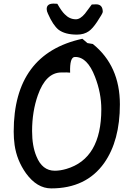

<svg xmlns="http://www.w3.org/2000/svg" viewBox="-20 -1012 729 1065"><path d="M264 33Q185 33 124 -51Q73 -123 61 -208Q56 -244 56 -282Q56 -714 437 -797L465 -773L495 -768Q645 -647 645 -433Q645 -232 558 -108Q458 33 264 33ZM395 -696Q366 -695 369 -609Q355 -611 319 -610Q234 -609 190 -484Q158 -393 158 -285Q158 -202 182 -145Q214 -65 284 -65Q314 -65 348 -75Q542 -132 542 -406Q542 -496 507 -586Q464 -698 395 -696ZM407 -820Q341 -820 305 -847Q274 -872 246 -936Q239 -950 239 -962Q239 -992 277 -992Q279 -992 298 -991Q322 -949 339 -933Q366 -905 401 -905Q425 -905 451 -936Q470 -961 489 -987Q506 -988 513 -988Q550 -988 550 -946Q550 -938 518 -890Q494 -854 473 -839Q446 -820 407 -820Z"/></svg>

Font: Wortlaut AH
Style: SemiBold
Weight: 600
Designer: Andreas Höfeld
Foundry: Fontgrube AH
Version: Version 2.59